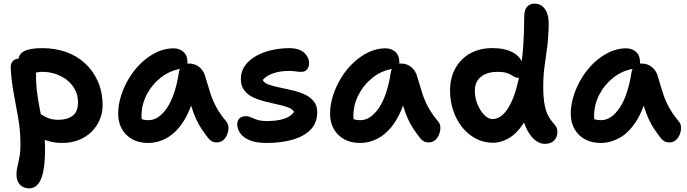

<svg xmlns="http://www.w3.org/2000/svg" viewBox="-20 -780 3798 1061"><path d="M323 10Q268 10 224.5 -8.5Q181 -27 155.5 -57.5Q130 -88 130 -123Q130 -139 140.5 -151.5Q151 -164 167 -164Q181 -164 193 -157Q205 -150 219 -141Q233 -132 253 -125Q273 -118 303 -118Q351 -118 381 -140Q411 -162 411 -215Q411 -254 394 -285.5Q377 -317 348.5 -339Q320 -361 285 -372Q250 -383 214 -383Q198 -383 182 -379.5Q166 -376 148 -376Q132 -376 116 -385Q100 -394 90.5 -409Q81 -424 81 -441Q81 -481 114 -497.5Q147 -514 215 -514Q284 -514 344 -493Q404 -472 449.5 -430.5Q495 -389 521 -330Q547 -271 547 -196Q547 -156 531 -118.5Q515 -81 486 -52Q457 -23 415.5 -6.5Q374 10 323 10ZM139 261Q123 261 107 253Q91 245 81 227.5Q71 210 71 184Q71 165 74.5 149.5Q78 134 82 116.5Q86 99 89.5 76Q93 53 93 19Q93 -56 81 -125Q69 -194 56 -263.5Q43 -333 39 -406Q39 -430 51.5 -443Q64 -456 86 -456Q110 -456 131.5 -444Q153 -432 166 -412.5Q179 -393 179 -368Q179 -310 186.5 -257.5Q194 -205 204 -156Q214 -107 221.5 -57Q229 -7 229 46Q229 89 225 127.5Q221 166 211.5 196Q202 226 184.5 243.5Q167 261 139 261Z M799 10Q749 10 712 -10Q675 -30 654 -66.5Q633 -103 633 -151Q633 -201 649.5 -252.5Q666 -304 695 -351Q724 -398 763 -434.5Q802 -471 847 -492Q892 -513 939 -513Q972 -513 994 -493Q1016 -473 1016 -436Q1016 -421 1007.5 -412.5Q999 -404 985 -401Q919 -391 869 -351.5Q819 -312 790.5 -256.5Q762 -201 762 -141Q762 -120 765.5 -102.5Q769 -85 780 -58L717 -149Q741 -130 758.5 -123Q776 -116 801 -116Q857 -116 903 -184Q949 -252 969 -382Q973 -404 988 -416.5Q1003 -429 1024 -429Q1058 -429 1082 -409Q1106 -389 1114 -358Q1129 -308 1142 -266.5Q1155 -225 1175.5 -187.5Q1196 -150 1230 -109Q1242 -95 1242.5 -76Q1243 -57 1235.5 -37.5Q1228 -18 1213.5 -5.5Q1199 7 1178 7Q1161 7 1150.5 0.5Q1140 -6 1132 -15Q1111 -42 1094 -67.5Q1077 -93 1063 -123.5Q1049 -154 1037 -193.5Q1025 -233 1015 -286L1062 -289Q1044 -205 1015.5 -147.5Q987 -90 951.5 -55.5Q916 -21 877 -5.5Q838 10 799 10Z M1453 10Q1397 10 1361 -4.5Q1325 -19 1308 -43Q1291 -67 1291 -93Q1291 -113 1303 -125.5Q1315 -138 1339 -138Q1351 -138 1361.5 -134Q1372 -130 1384 -124.5Q1396 -119 1412.5 -115Q1429 -111 1453 -111Q1511 -111 1549.5 -123.5Q1588 -136 1605 -162Q1596 -178 1571 -187Q1546 -196 1513 -203Q1480 -210 1444.5 -219Q1409 -228 1379 -242Q1349 -256 1330 -280.5Q1311 -305 1311 -344Q1311 -387 1335 -419Q1359 -451 1398.5 -472.5Q1438 -494 1485.5 -504Q1533 -514 1580 -514Q1635 -513 1661.5 -488Q1688 -463 1688 -431Q1688 -409 1676.5 -396Q1665 -383 1645 -383Q1634 -383 1625 -384Q1616 -385 1605.5 -386.5Q1595 -388 1578 -388Q1527 -388 1489.5 -375Q1452 -362 1432 -338Q1439 -322 1463.5 -313Q1488 -304 1522.5 -297Q1557 -290 1593.5 -281.5Q1630 -273 1661.5 -259Q1693 -245 1713 -221.5Q1733 -198 1733 -160Q1733 -100 1695.5 -62.5Q1658 -25 1594.5 -7.5Q1531 10 1453 10Z M1970 10Q1920 10 1883 -10Q1846 -30 1825 -66.5Q1804 -103 1804 -151Q1804 -201 1820.5 -252.5Q1837 -304 1866 -351Q1895 -398 1934 -434.5Q1973 -471 2018 -492Q2063 -513 2110 -513Q2143 -513 2165 -493Q2187 -473 2187 -436Q2187 -421 2178.5 -412.5Q2170 -404 2156 -401Q2090 -391 2040 -351.5Q1990 -312 1961.5 -256.5Q1933 -201 1933 -141Q1933 -120 1936.5 -102.5Q1940 -85 1951 -58L1888 -149Q1912 -130 1929.5 -123Q1947 -116 1972 -116Q2028 -116 2074 -184Q2120 -252 2140 -382Q2144 -404 2159 -416.5Q2174 -429 2195 -429Q2229 -429 2253 -409Q2277 -389 2285 -358Q2300 -308 2313 -266.5Q2326 -225 2346.5 -187.5Q2367 -150 2401 -109Q2413 -95 2413.5 -76Q2414 -57 2406.5 -37.5Q2399 -18 2384.5 -5.5Q2370 7 2349 7Q2332 7 2321.5 0.5Q2311 -6 2303 -15Q2282 -42 2265 -67.5Q2248 -93 2234 -123.5Q2220 -154 2208 -193.5Q2196 -233 2186 -286L2233 -289Q2215 -205 2186.5 -147.5Q2158 -90 2122.5 -55.5Q2087 -21 2048 -5.5Q2009 10 1970 10Z M2706 9Q2653 9 2609.5 -14Q2566 -37 2534 -77Q2502 -117 2484.5 -169Q2467 -221 2467 -279Q2467 -350 2496.5 -403Q2526 -456 2579.5 -485.5Q2633 -515 2703 -514Q2756 -514 2794 -499.5Q2832 -485 2853 -458Q2874 -431 2874 -392Q2874 -373 2865 -361.5Q2856 -350 2844 -350Q2832 -350 2823.5 -355Q2815 -360 2804 -366.5Q2793 -373 2776 -378Q2759 -383 2731 -383Q2671 -383 2637.5 -355.5Q2604 -328 2604 -279Q2604 -239 2619 -203Q2634 -167 2656.5 -144.5Q2679 -122 2701 -122Q2752 -122 2791.5 -188.5Q2831 -255 2854 -382Q2877 -509 2877 -690Q2877 -725 2892.5 -742.5Q2908 -760 2933 -760Q2972 -760 2993.5 -727Q3015 -694 3012 -631Q3010 -562 3002.5 -510Q2995 -458 2988.5 -408.5Q2982 -359 2982 -300Q2982 -238 2990 -199.5Q2998 -161 3010 -139.5Q3022 -118 3033.5 -105Q3045 -92 3052.5 -80.5Q3060 -69 3060 -51Q3060 -32 3052 -17Q3044 -2 3028 6.5Q3012 15 2990 15Q2963 15 2938.5 -4.5Q2914 -24 2895.5 -57.5Q2877 -91 2867.5 -134.5Q2858 -178 2860 -225L2931 -246Q2909 -153 2872 -97Q2835 -41 2791 -16Q2747 9 2706 9Z M3300 10Q3250 10 3213 -10Q3176 -30 3155 -66.5Q3134 -103 3134 -151Q3134 -201 3150.5 -252.5Q3167 -304 3196 -351Q3225 -398 3264 -434.5Q3303 -471 3348 -492Q3393 -513 3440 -513Q3473 -513 3495 -493Q3517 -473 3517 -436Q3517 -421 3508.5 -412.5Q3500 -404 3486 -401Q3420 -391 3370 -351.5Q3320 -312 3291.5 -256.5Q3263 -201 3263 -141Q3263 -120 3266.5 -102.5Q3270 -85 3281 -58L3218 -149Q3242 -130 3259.5 -123Q3277 -116 3302 -116Q3358 -116 3404 -184Q3450 -252 3470 -382Q3474 -404 3489 -416.5Q3504 -429 3525 -429Q3559 -429 3583 -409Q3607 -389 3615 -358Q3630 -308 3643 -266.5Q3656 -225 3676.5 -187.5Q3697 -150 3731 -109Q3743 -95 3743.5 -76Q3744 -57 3736.5 -37.5Q3729 -18 3714.5 -5.5Q3700 7 3679 7Q3662 7 3651.5 0.5Q3641 -6 3633 -15Q3612 -42 3595 -67.5Q3578 -93 3564 -123.5Q3550 -154 3538 -193.5Q3526 -233 3516 -286L3563 -289Q3539 -178 3497 -112Q3455 -46 3403.5 -18Q3352 10 3300 10Z"/></svg>

Font: Shantell Sans SemiBold
Style: Regular
Weight: 600
Designer: Stephen Nixon, Anya Danilova, Shantell Martin
Foundry: Arrow Type
Version: Version 1.011;[c5ecc13dd]